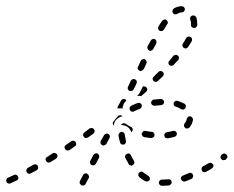

<svg xmlns="http://www.w3.org/2000/svg" viewBox="-23 -582 753 619"><path d="M522 16Q524 15 525 14Q527 13 528 12Q530 10 530 8Q531 6 530 4Q530 0 527 -2Q523 -5 519 -4Q509 -3 501 -3H499Q497 -3 495 -2Q494 -2 492 0Q491 1 490 3Q489 5 489 7Q489 11 492 14Q495 17 499 17H501Q511 17 522 16ZM263 -16Q262 -20 258 -22Q257 -23 255 -23Q253 -23 251 -23Q249 -22 247 -21Q246 -19 245 -18L235 1Q233 5 234 9Q236 13 239 15Q241 16 243 16Q245 16 247 16Q249 15 250 14Q252 12 253 11L263 -8Q265 -12 263 -16ZM36 -5Q37 -9 35 -13Q33 -17 30 -18Q26 -20 22 -18Q12 -13 3 -9Q-1 -8 -2 -4Q-4 0 -2 4Q-1 8 3 9Q7 11 11 9Q20 5 30 0Q34 -1 36 -5ZM453 3Q457 2 459 -1Q460 -3 460 -5Q460 -7 460 -9Q459 -11 458 -12Q457 -14 455 -15Q447 -20 439 -26Q436 -29 432 -29Q428 -28 425 -25Q424 -24 423 -22Q423 -20 423 -18Q423 -16 424 -14Q425 -12 426 -11Q435 -3 445 2Q449 4 453 3ZM599 -11Q601 -15 599 -18Q599 -20 597 -22Q596 -23 594 -24Q592 -25 590 -25Q588 -25 586 -24Q576 -20 567 -16Q565 -16 564 -14Q562 -13 561 -11Q560 -9 560 -7Q560 -5 561 -4Q562 0 566 2Q570 4 574 3Q584 -1 594 -5Q598 -7 599 -11ZM98 -36Q99 -37 100 -39Q100 -41 100 -43Q100 -45 99 -47Q97 -51 93 -52Q89 -53 85 -51Q76 -46 67 -41Q65 -40 64 -38Q63 -37 62 -35Q62 -33 62 -31Q62 -29 63 -27Q65 -23 69 -22Q73 -21 76 -23Q86 -28 95 -33Q97 -34 98 -36ZM663 -42Q664 -43 665 -45Q665 -47 665 -49Q665 -51 663 -53Q661 -56 657 -57Q653 -58 650 -56Q641 -51 632 -46Q628 -44 627 -40Q626 -36 628 -32Q629 -30 630 -29Q632 -28 634 -27Q635 -27 637 -27Q639 -27 641 -28Q651 -33 660 -39Q662 -40 663 -42ZM394 -50Q396 -49 398 -49Q400 -48 402 -48Q404 -49 405 -50Q409 -52 410 -56Q411 -60 409 -63Q404 -72 399 -81Q398 -85 394 -87Q390 -88 386 -86Q384 -85 383 -84Q382 -83 381 -81Q380 -79 380 -77Q380 -75 381 -73Q386 -63 392 -53Q393 -51 394 -50ZM297 -77Q297 -79 296 -81Q296 -83 295 -84Q293 -86 291 -87Q288 -89 284 -87Q280 -86 278 -82L268 -63Q267 -62 267 -60Q267 -58 268 -56Q268 -54 269 -52Q271 -51 273 -50Q276 -48 280 -49Q284 -51 286 -54L296 -73Q297 -75 297 -77ZM162 -77Q163 -81 161 -84Q160 -86 158 -87Q156 -88 154 -89Q153 -89 151 -89Q149 -89 147 -88L129 -76Q127 -75 126 -74Q125 -72 124 -70Q124 -68 124 -66Q125 -64 126 -63Q127 -61 128 -60Q130 -59 132 -58Q134 -58 136 -58Q138 -58 139 -59L157 -70Q161 -73 162 -77ZM710 -75Q711 -79 708 -83Q707 -84 705 -85Q704 -86 702 -87Q700 -87 698 -87Q696 -86 694 -85L692 -84Q689 -81 688 -77Q687 -73 690 -70Q691 -68 693 -67Q694 -66 696 -66Q698 -65 700 -66Q702 -66 704 -67L706 -69Q709 -71 710 -75ZM223 -116Q223 -120 221 -124Q219 -127 215 -128Q211 -129 207 -127L190 -115Q186 -113 185 -109Q185 -104 187 -101Q189 -98 193 -97Q197 -96 201 -98L218 -110Q222 -112 223 -116ZM331 -144Q330 -148 327 -150Q323 -152 319 -151Q315 -150 313 -147Q308 -138 302 -128Q301 -126 301 -124Q301 -122 301 -120Q302 -119 303 -117Q304 -115 306 -114Q310 -112 314 -114Q318 -115 320 -118Q325 -128 330 -137Q332 -140 331 -144ZM368 -117Q372 -115 376 -116Q378 -116 380 -118Q381 -119 382 -121Q383 -122 383 -124Q384 -126 383 -128Q381 -138 379 -148Q379 -150 378 -152Q377 -154 375 -155Q374 -156 372 -156Q370 -157 368 -157Q364 -156 361 -152Q359 -149 359 -145Q361 -134 364 -123Q365 -119 368 -117ZM509 -152Q506 -149 507 -145Q507 -141 510 -138Q514 -136 518 -136Q529 -138 540 -141Q544 -142 546 -146Q548 -149 547 -153Q546 -155 545 -157Q544 -158 542 -159Q540 -160 538 -160Q536 -161 534 -160Q525 -157 515 -156Q511 -155 509 -152ZM442 -160Q440 -159 438 -158Q437 -157 436 -155Q435 -154 434 -152Q433 -148 436 -144Q438 -141 442 -140Q453 -138 464 -137Q468 -137 471 -139Q475 -142 475 -146Q475 -148 475 -150Q474 -152 473 -153Q472 -155 470 -156Q468 -157 466 -157Q456 -158 446 -160Q444 -160 442 -160ZM282 -158Q283 -162 280 -165Q279 -167 277 -168Q276 -169 274 -169Q272 -170 270 -169Q268 -169 266 -168L249 -155Q246 -153 245 -149Q244 -145 247 -141Q249 -138 253 -137Q257 -137 261 -139L278 -151Q281 -154 282 -158ZM371 -183Q373 -184 375 -185Q377 -185 379 -184Q380 -184 382 -183Q389 -178 399 -173Q401 -173 402 -171Q403 -170 404 -168Q405 -166 405 -164Q405 -162 404 -160Q403 -159 402 -158Q402 -157 400 -156Q399 -160 397 -163Q394 -169 388 -173Q383 -177 376 -178Q372 -179 367 -179Q367 -179 368 -180Q368 -180 368 -181Q369 -182 371 -183ZM570 -176Q571 -172 574 -170Q576 -168 577 -168Q579 -167 581 -168Q583 -168 585 -169Q587 -170 588 -171Q597 -182 599 -195Q600 -199 597 -202Q595 -206 591 -207Q589 -207 587 -207Q585 -206 583 -205Q582 -204 581 -202Q579 -200 579 -199Q578 -191 572 -184Q570 -180 570 -176ZM341 -187Q341 -189 343 -190Q350 -200 357 -207Q358 -209 360 -210Q362 -210 364 -210Q366 -211 368 -210Q370 -209 371 -208Q371 -208 372 -207Q372 -207 372 -207Q372 -207 371 -207Q365 -206 359 -202Q354 -199 350 -194Q346 -189 345 -183Q344 -180 344 -177Q342 -178 342 -180Q341 -181 341 -183Q340 -185 341 -187ZM433 -236Q435 -240 434 -244Q432 -248 428 -250Q425 -251 421 -250Q410 -246 400 -241Q396 -239 395 -235Q394 -231 396 -227Q397 -225 398 -224Q400 -223 402 -222Q404 -222 406 -222Q408 -222 409 -223Q418 -228 428 -231Q432 -233 433 -236ZM569 -229Q573 -230 575 -234Q577 -238 576 -242Q575 -246 571 -248Q562 -253 549 -257Q547 -257 545 -257Q543 -257 542 -256Q540 -255 539 -253Q537 -252 537 -250Q536 -246 538 -242Q540 -239 544 -238Q554 -235 561 -230Q565 -228 569 -229ZM356 -232Q356 -234 356 -235Q356 -237 357 -239L367 -257Q369 -261 372 -262Q376 -264 380 -262Q382 -261 383 -260Q384 -259 384 -257Q382 -255 380 -253Q375 -248 374 -241Q372 -237 372 -232Q368 -233 363 -233Q360 -233 356 -232ZM503 -246Q506 -249 506 -253Q506 -257 503 -260Q500 -263 495 -263Q484 -262 473 -261Q471 -261 470 -260Q468 -259 467 -258Q465 -256 465 -254Q464 -252 464 -250Q465 -249 465 -247Q466 -245 468 -244Q469 -242 471 -242Q473 -241 475 -241Q485 -242 496 -243Q500 -243 503 -246ZM420 -274Q425 -278 428 -284L436 -300L437 -302Q437 -303 437 -303Q440 -304 444 -303Q447 -303 449 -300Q452 -297 452 -293Q451 -289 448 -286L432 -272Q432 -272 432 -272Q432 -272 432 -272Q429 -273 425 -273Q422 -273 419 -273Q419 -273 419 -273Q419 -273 419 -273Q420 -273 420 -274ZM398 -320 390 -303Q388 -299 389 -295Q391 -291 394 -289Q398 -288 402 -289Q406 -290 408 -294L416 -310L417 -313Q419 -316 418 -320Q417 -324 413 -326Q409 -328 405 -327Q401 -325 399 -322ZM505 -343Q505 -347 502 -350Q499 -353 495 -353Q490 -353 488 -350Q480 -343 473 -335Q470 -333 469 -328Q469 -324 472 -321Q475 -318 479 -318Q483 -318 486 -321Q494 -328 502 -336Q505 -339 505 -343ZM424 -371 422 -367Q420 -364 421 -360Q423 -356 427 -354Q430 -352 434 -354Q438 -355 440 -359L442 -362L449 -378Q451 -381 449 -385Q448 -389 444 -391Q441 -393 437 -391Q433 -390 431 -386ZM554 -396Q554 -400 550 -403Q547 -406 543 -405Q539 -405 536 -402Q530 -394 523 -386Q521 -385 521 -383Q520 -381 520 -379Q520 -377 521 -375Q522 -374 523 -372Q525 -371 527 -370Q528 -370 530 -370Q532 -370 534 -371Q536 -371 537 -373Q545 -381 552 -389Q554 -392 554 -396ZM453 -425Q454 -421 458 -419Q461 -417 465 -419Q469 -420 471 -424L481 -442Q482 -446 481 -450Q480 -454 476 -456Q472 -458 469 -456Q465 -455 463 -451L453 -433Q451 -429 453 -425ZM596 -457Q595 -461 591 -463Q589 -464 587 -464Q585 -464 583 -464Q581 -463 580 -462Q578 -461 577 -459Q573 -451 567 -442Q566 -440 565 -438Q565 -436 565 -434Q566 -432 567 -430Q568 -429 569 -428Q573 -425 577 -426Q581 -427 583 -430Q590 -440 595 -449Q597 -453 596 -457ZM487 -489Q488 -485 491 -483Q495 -481 499 -482Q503 -483 505 -486Q511 -496 516 -504Q517 -505 518 -507Q518 -509 518 -511Q517 -513 516 -515Q515 -516 513 -518Q510 -520 506 -519Q502 -518 500 -515Q494 -507 488 -497Q486 -493 487 -489ZM610 -526Q608 -529 605 -531Q601 -533 597 -532Q593 -531 591 -527Q589 -524 590 -520Q593 -513 593 -504Q593 -503 593 -502Q592 -498 595 -495Q598 -492 602 -492Q604 -492 606 -492Q608 -493 609 -494Q611 -496 612 -498Q612 -499 613 -501Q613 -503 613 -504Q613 -516 610 -526ZM563 -562Q550 -562 538 -555Q534 -552 533 -548Q532 -544 534 -541Q536 -537 540 -536Q544 -535 548 -537Q556 -542 563 -542Q567 -542 570 -545Q573 -548 573 -552Q573 -556 570 -559Q567 -562 563 -562Z"/></svg>

Font: FRB American Cursive Dashed Light
Style: Italic
Weight: 300
Italic angle: -25°
Version: Version 2.0;Modular Font Editor K font №1